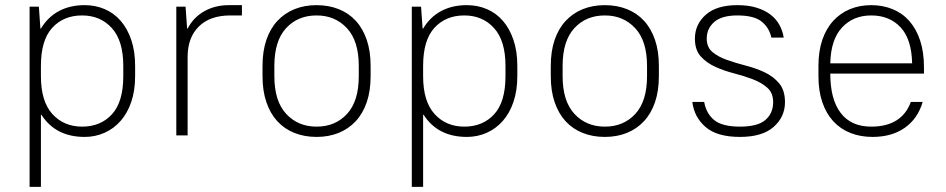

<svg xmlns="http://www.w3.org/2000/svg" viewBox="-20 -526 3675 746"><path d="M95 -500H131L137 -415H139Q166 -460 209 -483Q252 -506 309 -506Q351 -506 387 -490.5Q423 -475 449 -445Q475 -415 490 -371Q505 -327 505 -270V-230Q505 -174 490 -130Q475 -86 448.5 -56Q422 -26 386 -10Q350 6 309 6Q196 6 141 -80H139V200H95ZM299 -34Q371 -34 415 -82Q459 -130 459 -230V-270Q459 -368 414.5 -417Q370 -466 299 -466Q227 -466 183 -418Q139 -370 139 -270V-230Q139 -132 183.5 -83Q228 -34 299 -34Z M665 -500H701L707 -415H709Q732 -459 774 -482.5Q816 -506 869 -506H920V-466H875Q796 -466 752.5 -423Q709 -380 709 -305V0H665Z M1210 6Q1163 6 1124 -9.5Q1085 -25 1057.5 -55Q1030 -85 1015 -129Q1000 -173 1000 -230V-270Q1000 -327 1015 -371Q1030 -415 1058 -445Q1086 -475 1124.5 -490.5Q1163 -506 1210 -506Q1257 -506 1296 -490.5Q1335 -475 1362.5 -445Q1390 -415 1405 -371Q1420 -327 1420 -270V-230Q1420 -173 1405 -129Q1390 -85 1362 -55Q1334 -25 1295.5 -9.5Q1257 6 1210 6ZM1210 -34Q1283 -34 1328.5 -83.5Q1374 -133 1374 -230V-270Q1374 -367 1328 -416.5Q1282 -466 1210 -466Q1137 -466 1091.5 -416.5Q1046 -367 1046 -270V-230Q1046 -133 1092 -83.5Q1138 -34 1210 -34Z M1580 -500H1616L1622 -415H1624Q1651 -460 1694 -483Q1737 -506 1794 -506Q1836 -506 1872 -490.5Q1908 -475 1934 -445Q1960 -415 1975 -371Q1990 -327 1990 -270V-230Q1990 -174 1975 -130Q1960 -86 1933.5 -56Q1907 -26 1871 -10Q1835 6 1794 6Q1681 6 1626 -80H1624V200H1580ZM1784 -34Q1856 -34 1900 -82Q1944 -130 1944 -230V-270Q1944 -368 1899.5 -417Q1855 -466 1784 -466Q1712 -466 1668 -418Q1624 -370 1624 -270V-230Q1624 -132 1668.5 -83Q1713 -34 1784 -34Z M2330 6Q2283 6 2244 -9.5Q2205 -25 2177.5 -55Q2150 -85 2135 -129Q2120 -173 2120 -230V-270Q2120 -327 2135 -371Q2150 -415 2178 -445Q2206 -475 2244.5 -490.5Q2283 -506 2330 -506Q2377 -506 2416 -490.5Q2455 -475 2482.5 -445Q2510 -415 2525 -371Q2540 -327 2540 -270V-230Q2540 -173 2525 -129Q2510 -85 2482 -55Q2454 -25 2415.5 -9.5Q2377 6 2330 6ZM2330 -34Q2403 -34 2448.5 -83.5Q2494 -133 2494 -230V-270Q2494 -367 2448 -416.5Q2402 -466 2330 -466Q2257 -466 2211.5 -416.5Q2166 -367 2166 -270V-230Q2166 -133 2212 -83.5Q2258 -34 2330 -34Z M2855 6Q2766 6 2721.5 -32.5Q2677 -71 2670 -130H2716Q2724 -85 2755 -59.5Q2786 -34 2855 -34Q2924 -34 2954 -60Q2984 -86 2984 -129Q2984 -165 2961.5 -185Q2939 -205 2905 -218Q2871 -231 2832 -241Q2793 -251 2759 -266.5Q2725 -282 2702.5 -307Q2680 -332 2680 -376Q2680 -431 2722 -468.5Q2764 -506 2845 -506Q2888 -506 2920 -496Q2952 -486 2974 -469Q2996 -452 3008.5 -429Q3021 -406 3025 -380H2977Q2969 -418 2939.5 -442Q2910 -466 2845 -466Q2784 -466 2755 -440.5Q2726 -415 2726 -376Q2726 -342 2748.5 -323.5Q2771 -305 2805 -293Q2839 -281 2878 -271Q2917 -261 2951 -245Q2985 -229 3007.5 -202Q3030 -175 3030 -129Q3030 -72 2986 -33Q2942 6 2855 6Z M3370 6Q3323 6 3284 -9.5Q3245 -25 3217.5 -55Q3190 -85 3175 -129Q3160 -173 3160 -230V-270Q3160 -327 3175 -371Q3190 -415 3217.5 -445Q3245 -475 3282.5 -490.5Q3320 -506 3365 -506Q3410 -506 3448 -490.5Q3486 -475 3513 -444.5Q3540 -414 3555 -369Q3570 -324 3570 -265V-240H3206Q3206 -140 3246.5 -87Q3287 -34 3365 -34Q3425 -34 3463.5 -58.5Q3502 -83 3519 -130H3565Q3546 -65 3495.5 -29.5Q3445 6 3370 6ZM3365 -466Q3295 -466 3251.5 -419Q3208 -372 3206 -280H3524Q3522 -374 3479 -420Q3436 -466 3365 -466Z"/></svg>

Font: PT Root UI Light
Style: Regular
Weight: 300
Designer: Vitaly Kuzmin
Foundry: ParaType Ltd.
Version: Version 2.000G